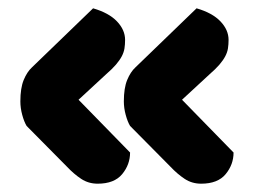

<svg xmlns="http://www.w3.org/2000/svg" viewBox="-20 -461 614 462"><path d="M542 -94Q542 -65 523 -42Q504 -19 464 -19Q442 -19 424.5 -30.5Q407 -42 390 -60L293 -158Q287 -168 282.5 -184.5Q278 -201 278 -217Q278 -249 286 -268.5Q294 -288 306 -299L453 -441Q491 -430 510.5 -409.5Q530 -389 530 -365Q530 -354 528.5 -344.5Q527 -335 522 -325.5Q517 -316 508 -305.5Q499 -295 484 -282L418 -221ZM293 -94Q293 -65 274 -42Q255 -19 215 -19Q193 -19 175.5 -30.5Q158 -42 141 -60L44 -158Q38 -168 33.5 -184.5Q29 -201 29 -217Q29 -249 37 -268.5Q45 -288 57 -299L204 -441Q242 -430 261.5 -409.5Q281 -389 281 -365Q281 -354 279.5 -344.5Q278 -335 273 -325.5Q268 -316 259 -305.5Q250 -295 235 -282L169 -221Z"/></svg>

Font: Baloo Thambi
Style: Regular
Weight: 400
Designer: Aadarsh Rajan and Ek Type
Foundry: Ek Type
Version: Version 1.100;PS 1.000;hotconv 1.0.88;makeotf.lib2.5.647800;